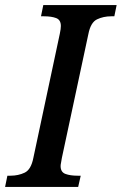

<svg xmlns="http://www.w3.org/2000/svg" viewBox="-40 -734 478 754"><path d="M-20 0 -11 -44H1Q32 -44 57 -56Q82 -68 91 -114L195 -602Q199 -621 199 -632Q199 -656 180.5 -663Q162 -670 133 -670H121L130 -714H418L409 -670H397Q366 -670 341 -658Q316 -646 307 -600L203 -114Q202 -106 200 -96.5Q198 -87 198 -82Q198 -58 217 -51Q236 -44 265 -44H277L267 0Z"/></svg>

Font: Noto Serif SemiCondensed Medium
Style: Italic
Weight: 500
Width: 4
Italic angle: -12°
Designer: Monotype Design Team
Foundry: Monotype Imaging Inc.
Version: Version 2.013